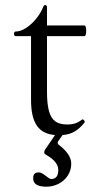

<svg xmlns="http://www.w3.org/2000/svg" viewBox="-20 -514 370 746"><path d="M108.9 179.2Q108.9 167 114 161.4Q119.1 155.8 131.3 155.8Q141.1 155.8 157.2 168.9Q172.9 181.6 178.7 181.6Q206.5 181.6 206.5 146.5Q206.5 114.7 160.6 88.4Q151.9 83.5 151.9 79.1Q151.9 74.2 153.8 69.3L193.8 10.7Q145.5 6.8 123 -26.1Q100.6 -59.1 100.6 -125V-373.5H41Q38.1 -373.5 36.1 -376.2Q34.2 -378.9 34.2 -382.8Q34.2 -386.2 36.1 -388.9Q38.1 -391.6 41 -391.6Q60.5 -391.6 82.3 -406Q104 -420.4 121.8 -442.9Q139.6 -465.3 148.4 -488.3Q151.4 -495.6 157.2 -494.1Q162.6 -492.2 162.6 -486.3V-415H308.1Q311.5 -415 313.2 -409.2Q314.9 -403.3 314.9 -394.5Q314.9 -385.7 313.2 -379.6Q311.5 -373.5 308.1 -373.5H162.6V-157.7Q162.6 -110.4 170.2 -82.8Q177.7 -55.2 194.6 -42.7Q211.4 -30.3 240.7 -30.3Q258.8 -30.3 272.2 -34.7Q285.6 -39.1 299.3 -49.8Q299.8 -50.3 300.8 -50.3Q304.2 -50.3 307.4 -45.4Q310.5 -40.5 308.6 -38.1Q290 -14.6 269.8 -2.9Q249.5 8.8 223.1 10.7L206.1 34.7Q204.1 38.6 204.1 41.5Q204.1 44.4 207 47.4Q256.8 85 256.8 121.6Q256.8 148.4 242.9 168.9Q229 189.5 207 200.4Q185.1 211.4 160.6 211.4Q108.9 211.4 108.9 179.2Z"/></svg>

Font: JuniusX Light
Style: Regular
Weight: 300
Designer: Peter S. Baker
Foundry: Briery Creek Software
Version: Version 1.008